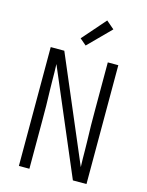

<svg xmlns="http://www.w3.org/2000/svg" viewBox="-141 -1062 881 1147"><g transform="rotate(15 300.0 -488.0)"><path d="M91 0V-735H175L450 -89Q449 -115 448.5 -141Q448 -167 448 -193L447 -248Q445 -296 444.5 -344.5Q444 -393 444 -441V-735H509V0H425L150 -646Q151 -620 151.5 -594Q152 -568 152 -542L153 -487Q155 -439 155.5 -390.5Q156 -342 156 -294V0ZM290 -798 250 -832 376 -976 425 -934Z"/></g></svg>

Font: Iosevka Light Extended
Style: Regular
Weight: 300
Width: 7
Monospace: yes
Designer: Belleve Invis
Foundry: Belleve Invis
Version: Version 32.5.0; ttfautohint (v1.8.4)